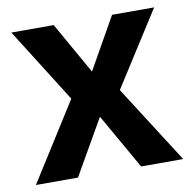

<svg xmlns="http://www.w3.org/2000/svg" viewBox="-66 -608 675 674"><g transform="rotate(-10 271.5 -271.0)"><path d="M184 -277 17 -542H168L272 -358L376 -542H526L357 -277L534 0H384L272 -197L159 0H9Z"/></g></svg>

Font: Noto Sans Display SemiBold
Style: Regular
Weight: 600
Designer: Monotype Design Team
Foundry: Monotype Imaging Inc.
Version: Version 2.003